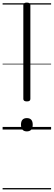

<svg xmlns="http://www.w3.org/2000/svg" viewBox="-20 -994 412 1473"><path d="M186 -216Q159 -216 159 -235V-955Q159 -965 165.5 -969.5Q172 -974 186 -974Q213 -974 213 -955V-235Q213 -226 207 -221Q201 -216 186 -216ZM186 14Q164 14 152.5 1Q141 -12 141 -37Q141 -63 152.5 -75.5Q164 -88 186 -88Q208 -88 219.5 -75.5Q231 -63 231 -37Q231 -12 219.5 1Q208 14 186 14ZM0 449H372V459H0ZM0 -20H372V0H0ZM0 -505H372V-500H0ZM0 -969H372V-959H0Z"/></svg>

Font: Playwrite IT Trad Guides
Style: Regular
Weight: 400
Designer: Veronika Burian, José Scaglione
Foundry: TypeTogether
Version: Version 1.003